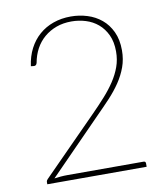

<svg xmlns="http://www.w3.org/2000/svg" viewBox="-80 -779 741 847"><g transform="rotate(-10 290.0 -355.5)"><path d="M499 -24.5Q508.5 -24.5 508.5 -15V0H63.5V-9.5Q63.5 -13.5 65.2 -16.8Q67 -20 69.5 -22.5L317.5 -273.5Q348 -304.5 374.5 -334Q401 -363.5 421 -393.8Q441 -424 452.5 -456Q464 -488 464 -524.5Q464 -567.5 449.5 -598.5Q435 -629.5 411 -649.8Q387 -670 356.2 -679.5Q325.5 -689 292.5 -689Q255.5 -689 224.8 -677.8Q194 -666.5 170.2 -646.2Q146.5 -626 131.2 -597.8Q116 -569.5 110 -535.5Q106.5 -522.5 95 -524L82.5 -525.5Q88.5 -569 106.2 -603.2Q124 -637.5 151.5 -661.5Q179 -685.5 215 -698.2Q251 -711 293.5 -711Q331.5 -711 367 -700Q402.5 -689 430 -666.2Q457.5 -643.5 474 -608.2Q490.5 -573 490.5 -525Q490.5 -485 478 -450.5Q465.5 -416 444.2 -384.5Q423 -353 395 -323Q367 -293 336 -262L99 -20Q112 -22 127.2 -23.2Q142.5 -24.5 159.5 -24.5Z"/></g></svg>

Font: Lato ExtraLight
Style: Regular
Weight: 275
Designer: Lukasz Dziedzic with Adam Twardoch and Botio Nikoltchev
Foundry: tyPoland Lukasz Dziedzic
Version: Version 2.015; 2015-08-06; http://www.latofonts.com/